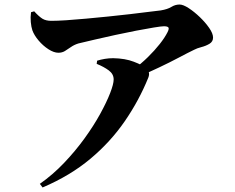

<svg xmlns="http://www.w3.org/2000/svg" viewBox="-20 -772 1040 848"><path d="M569 -465Q604 -491 633.5 -520Q663 -549 685.5 -577.5Q708 -606 720 -630Q728 -646 723.5 -651Q719 -656 704 -656Q693 -656 659.5 -650.5Q626 -645 581.5 -636.5Q537 -628 489 -617.5Q441 -607 398 -597Q355 -587 326 -580Q307 -574 293 -564Q279 -554 266.5 -546.5Q254 -539 238 -539Q218 -539 194 -554.5Q170 -570 150.5 -593Q131 -616 123 -638Q118 -653 116 -674.5Q114 -696 117 -718L131 -722Q153 -698 168 -689Q183 -680 207 -680Q232 -680 271.5 -682.5Q311 -685 359 -689.5Q407 -694 457.5 -699Q508 -704 554 -709.5Q600 -715 636 -719.5Q672 -724 690 -726Q720 -731 737 -741.5Q754 -752 773 -752Q789 -752 813.5 -736Q838 -720 862.5 -696.5Q887 -673 904 -648.5Q921 -624 921 -606Q921 -588 905 -578.5Q889 -569 869.5 -564Q850 -559 837 -552Q810 -539 770.5 -518Q731 -497 683.5 -474.5Q636 -452 585 -430ZM156 40Q213 0 263 -52.5Q313 -105 353.5 -161Q394 -217 422.5 -269Q451 -321 466.5 -361Q482 -401 482 -421Q482 -445 460.5 -461Q439 -477 407 -490L409 -504Q425 -509 443 -512Q461 -515 480 -515Q533 -514 570.5 -499.5Q608 -485 621 -475Q632 -466 636.5 -455Q641 -444 635 -429Q594 -328 531 -236.5Q468 -145 379 -70.5Q290 4 168 56Z"/></svg>

Font: Noto Serif JP ExtraBold
Style: Regular
Weight: 800
Designer: Ryoko NISHIZUKA 西塚涼子 (kana & ideographs); Frank Grießhammer (Latin, Greek & Cyrillic); Wenlong ZHANG 张文龙 (bopomofo); San
Foundry: Adobe
Version: Version 2.003-H1;hotconv 1.1.1;makeotfexe 2.6.0